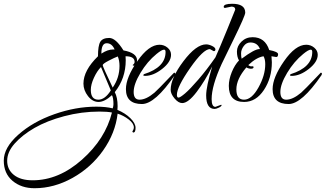

<svg xmlns="http://www.w3.org/2000/svg" viewBox="-439 -510 1725 1017"><path d="M169 -22Q184 6 184 53Q184 63 183 72Q224 89 251.5 116Q279 143 279 167.5Q279 192 267 192Q264 192 262 186Q270 175 270 165Q270 144 243 123Q216 102 184 92Q172 195 107.5 286.5Q43 378 -55 432.5Q-153 487 -256 487Q-326 487 -372.5 448Q-419 409 -419 340.5Q-419 272 -342 203.5Q-265 135 -151.5 95Q-38 55 71 55Q122 55 158 64Q162 52 162 42Q162 8 154 -6Q115 30 83 30Q51 30 27 -1Q3 -32 3 -67Q3 -137 80 -212Q80 -269 92.5 -289Q105 -309 139.5 -309Q174 -309 215 -243Q287 -230 287 -190Q287 -181 281.5 -171.5Q276 -162 270 -162Q264 -162 264 -166Q274 -173 274 -182Q274 -212 226 -212Q227 -204 227 -191Q227 -95 169 -22ZM98 -227V-226Q131 -248 160 -248H168Q154 -281 126 -281Q98 -281 98 -227ZM194 -161Q194 -189 185 -211Q168 -205 136.5 -188.5Q105 -172 105 -165Q105 -157 158 -46Q194 -98 194 -161ZM42 -34Q42 18 82 18Q117 18 148 -31L96 -155Q75 -134 58.5 -98Q42 -62 42 -34ZM88 81Q-7 81 -99 105.5Q-191 130 -256 167.5Q-321 205 -361 250Q-401 295 -401 341.5Q-401 388 -365.5 416.5Q-330 445 -266 445Q-128 445 -4.5 335.5Q119 226 154 86Q130 81 88 81Z M483 -125Q489 -125 489 -120.5Q489 -116 487 -112Q382 41 313 41Q228 41 228 -38Q228 -99 288.5 -186Q349 -273 406 -273Q430 -273 448.5 -257.5Q467 -242 467 -220Q467 -182 420 -145Q373 -108 329 -108Q320 -108 320 -112L323 -117Q438 -153 438 -235Q438 -247 430 -247Q418 -247 390 -224Q341 -184 305 -124Q269 -64 269 -23Q269 18 300 18Q335 18 379 -19Q407 -45 444.5 -85Q482 -125 483 -125Z M787 -475 753 -468Q746 -468 746 -474Q746 -490 791 -490Q860 -490 860 -443Q860 -427 798.5 -301.5Q737 -176 735 -171Q682 -55 682 15Q682 56 702 56L732 45L735 46Q735 53 720.5 60Q706 67 698 67Q653 67 653 -5Q653 -50 685 -158Q648 -83 603 -23.5Q558 36 526 36Q506 36 485.5 11.5Q465 -13 465 -34Q465 -96 532.5 -185.5Q600 -275 653 -275Q667 -275 684.5 -266.5Q702 -258 702 -248.5Q702 -239 693 -239L673 -250Q638 -250 568 -149.5Q498 -49 498 -8Q498 7 506.5 7Q515 7 541 -15Q567 -37 611.5 -88.5Q656 -140 702 -206Q722 -250 764.5 -354Q807 -458 807 -459Q807 -475 787 -475Z M1024 -208 999 -212Q1001 -192 1001 -180Q1001 -97 959 -33.5Q917 30 854 30Q773 30 773 -55Q773 -89 788.5 -127.5Q804 -166 827 -190Q816 -208 816 -237Q816 -266 840 -289.5Q864 -313 899 -313Q965 -313 987 -245Q1034 -236 1034 -223Q1034 -208 1024 -208ZM887 -285Q866 -285 852 -266Q838 -247 838 -227.5Q838 -208 841 -199Q909 -250 935 -250H938Q925 -285 887 -285ZM876 -165Q886 -158 892 -158.5Q898 -159 899 -159Q904 -159 904 -154Q904 -146 890.5 -146Q877 -146 866 -153Q813 -91 813 -36.5Q813 18 853.5 18Q894 18 930 -46.5Q966 -111 966 -170Q966 -196 957 -212Q919 -206 876 -165Z M1260 -125Q1266 -125 1266 -120.5Q1266 -116 1264 -112Q1159 41 1090 41Q1005 41 1005 -38Q1005 -99 1065.5 -186Q1126 -273 1183 -273Q1207 -273 1225.5 -257.5Q1244 -242 1244 -220Q1244 -182 1197 -145Q1150 -108 1106 -108Q1097 -108 1097 -112L1100 -117Q1215 -153 1215 -235Q1215 -247 1207 -247Q1195 -247 1167 -224Q1118 -184 1082 -124Q1046 -64 1046 -23Q1046 18 1077 18Q1112 18 1156 -19Q1184 -45 1221.5 -85Q1259 -125 1260 -125Z"/></svg>

Font: Qwigley
Style: Regular
Weight: 400
Designer: Robert E. Leuschke
Foundry: Robert E. Leuschke
Version: Version 1.003